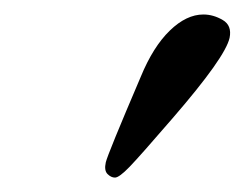

<svg xmlns="http://www.w3.org/2000/svg" viewBox="-20 -582 338 265"><path d="M260.7 -562Q274.4 -562 287.4 -554.4Q300.3 -546.9 296.9 -529.8Q291 -502.9 218.3 -418.9Q173.3 -366.7 158.9 -351.8Q144.5 -336.9 138.7 -336.9Q133.3 -336.9 128.4 -341.8Q123.5 -346.7 126 -357.9Q128.4 -368.7 174.3 -476.1Q191.4 -517.6 214.4 -539.8Q237.3 -562 260.7 -562Z"/></svg>

Font: Linux Biolinum
Style: Italic
Weight: 400
Italic angle: -12°
Designer: Philipp H. Poll
Foundry: Philipp H. Poll
Version: Version 1.1.3 ; ttfautohint (v0.9)